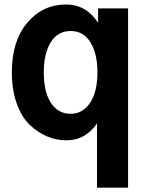

<svg xmlns="http://www.w3.org/2000/svg" viewBox="-20 -613 664 863"><path d="M176.8 -288.1Q176.8 -199.2 209 -150.4Q241.2 -101.6 296.9 -101.6Q352.5 -101.6 385.3 -151.4Q418 -201.2 418 -288.1Q418 -371.1 386.7 -422.4Q355.5 -473.6 297.9 -473.6Q239.3 -473.6 208 -422.9Q176.8 -372.1 176.8 -288.1ZM33.2 -288.1Q33.2 -428.7 102.5 -510.7Q171.9 -592.8 277.3 -592.8Q367.2 -592.8 420.9 -510.7V-575.2H555.7V230.5H416V-58.6Q396.5 -27.3 361.3 -4.9Q326.2 17.6 277.3 17.6Q233.4 17.6 192.4 0.5Q151.4 -16.6 114.7 -50.8Q78.1 -85 55.7 -146.5Q33.2 -208 33.2 -288.1Z"/></svg>

Font: Gothic A1 ExtraBold
Style: Regular
Weight: 800
Designer: HanYang I&C Co.,Ltd.
Foundry: HanYang I&C Co.,Ltd.
Version: Version 2.50